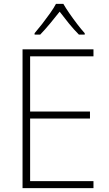

<svg xmlns="http://www.w3.org/2000/svg" viewBox="-20 -968 559 988"><path d="M461 0H96V-714H461V-678H135V-394H443V-358H135V-36H461ZM306 -948Q318 -927 337 -899.5Q356 -872 377 -844.5Q398 -817 416 -797V-790H386Q360 -816 334 -848Q308 -880 287 -908Q265 -880 238.5 -848Q212 -816 187 -790H158V-797Q176 -818 197 -845Q218 -872 237.5 -899.5Q257 -927 268 -948Z"/></svg>

Font: Noto Sans Disp ExtLt
Style: Regular
Weight: 200
Designer: Monotype Design Team
Foundry: Monotype Imaging Inc.
Version: Version 2.000;GOOG;noto-source:20170915:90ef993387c0